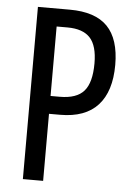

<svg xmlns="http://www.w3.org/2000/svg" viewBox="-52 -754 547 793"><g transform="rotate(5 221.5 -357.0)"><path d="M412 -503Q412 -393 359.5 -335.5Q307 -278 203 -278H157V0H73V-714H205Q311 -714 361.5 -662Q412 -610 412 -503ZM157 -640V-352H195Q265 -352 295.5 -387Q326 -422 326 -502Q326 -575 296 -607.5Q266 -640 202 -640Z"/></g></svg>

Font: Noto Sans UI Cond
Style: Regular
Weight: 400
Width: 3
Designer: Monotype Design Team
Foundry: Monotype Imaging Inc.
Version: Version 1.001